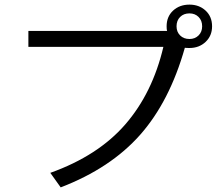

<svg xmlns="http://www.w3.org/2000/svg" viewBox="-20 -824 939 832"><path d="M688 -621H103V-690H704Q702 -696 702 -710Q702 -752 730 -778Q758 -804 801 -804Q843 -804 871 -778Q899 -752 899 -710Q899 -669 871 -642.5Q843 -616 801 -616Q787 -616 781 -617Q715 -384 587 -239.5Q459 -95 243 -12L198 -75Q405 -149 523 -285Q641 -421 688 -621ZM801 -766Q776 -766 760.5 -750.5Q745 -735 745 -710Q745 -686 760.5 -670.5Q776 -655 801 -655Q825 -655 840.5 -670.5Q856 -686 856 -710Q856 -735 840.5 -750.5Q825 -766 801 -766Z"/></svg>

Font: Kakao Big Sans
Style: Regular
Weight: 400
Designer: Park Young-rak; Lee Sang-min; Kim Jung-jin; Min Bon; Park Min-gyu;
Foundry: Kakao Corporation
Version: Version 2.003